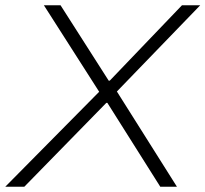

<svg xmlns="http://www.w3.org/2000/svg" viewBox="-54 -706 777 726"><path d="M-34 0 321 -359 112 -686H175L357 -401H361L634 -686H703L388 -360L615 0H552L352 -317H348L38 0Z"/></svg>

Font: Archivo SemiBold Thin
Style: Italic
Weight: 250
Italic angle: -10°
Version: Version 2.001